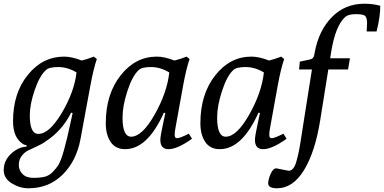

<svg xmlns="http://www.w3.org/2000/svg" viewBox="-37 -792 2062 1031"><path d="M449 -336 395 -44Q373 73 299 146Q225 219 116 219Q69 219 26 192.5Q-17 166 -17 121Q-17 57 46 15Q74 -3 106 -5L105 -13Q94 -13 86 -19Q33 -53 33 -141Q33 -292 112.5 -390Q192 -488 307 -488Q348 -488 402 -467Q431 -474 467 -488L483 -475Q465 -423 449 -336ZM374 -403Q326 -432 276 -432Q226 -432 210 -416Q176 -386 149.5 -309Q123 -232 123 -172Q123 -73 169 -73Q228 -73 295 -186Q362 -299 374 -403ZM343 -139 353 -185 345 -187Q295 -88 207 -32Q190 -19 161 -6Q132 7 113 16.5Q94 26 79 46Q64 66 64 94Q64 122 84 142.5Q104 163 142 163Q180 163 203.5 157Q227 151 245.5 132Q264 113 276 95Q303 52 343 -139Z M977 -74 994 -47Q916 9 868 9Q824 9 824 -41Q824 -62 841 -139L851 -185L843 -187Q755 9 635 9Q583 9 557 -30Q531 -69 531 -130Q531 -286 610.5 -387Q690 -488 805 -488Q846 -488 900 -467Q929 -474 965 -488L981 -475Q963 -423 947 -336L905 -104Q901 -84 901 -67Q901 -50 914 -50Q929 -50 977 -74ZM872 -403Q824 -432 774 -432Q724 -432 708 -416Q674 -385 647.5 -304.5Q621 -224 621 -161Q621 -58 667 -58Q726 -58 793 -176Q860 -294 872 -403Z M1485 -74 1502 -47Q1424 9 1376 9Q1332 9 1332 -41Q1332 -62 1349 -139L1359 -185L1351 -187Q1263 9 1143 9Q1091 9 1065 -30Q1039 -69 1039 -130Q1039 -286 1118.5 -387Q1198 -488 1313 -488Q1354 -488 1408 -467Q1437 -474 1473 -488L1489 -475Q1471 -423 1455 -336L1413 -104Q1409 -84 1409 -67Q1409 -50 1422 -50Q1437 -50 1485 -74ZM1380 -403Q1332 -432 1282 -432Q1232 -432 1216 -416Q1182 -385 1155.5 -304.5Q1129 -224 1129 -161Q1129 -58 1175 -58Q1234 -58 1301 -176Q1368 -294 1380 -403Z M1447 112 1513 125Q1540 125 1554 77Q1568 29 1578 -38Q1588 -105 1591 -121L1638 -419H1569L1573 -461L1629 -473Q1646 -477 1650 -495L1653 -511Q1675 -629 1745.5 -700.5Q1816 -772 1919 -772Q1967 -772 2005 -761Q2005 -701 1985 -623H1932L1934 -668Q1934 -694 1925 -705Q1916 -716 1875.5 -716Q1835 -716 1818 -702Q1764 -655 1741 -511L1736 -479H1842L1832 -419H1726L1682 -144Q1655 24 1595.5 121.5Q1536 219 1450 219Q1403 219 1403 192Q1403 173 1416 142.5Q1429 112 1447 112Z"/></svg>

Font: Poly
Style: Italic
Weight: 400
Italic angle: -10°
Designer: Nicolas Silva
Foundry: Jose Nicolas Silva Schwarzenberg
Version: Version 1.003